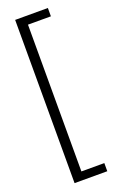

<svg xmlns="http://www.w3.org/2000/svg" viewBox="-168 -833 614 976"><g transform="rotate(-20 138.5 -345.5)"><path d="M55 -787H232V-742H108V52H232V96H55Z"/></g></svg>

Font: Prompt ExtraLight
Style: Regular
Weight: 275
Designer: Katatrad Team
Foundry: CadsonDemak
Version: Version 1.001